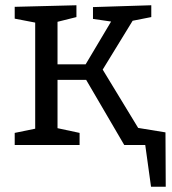

<svg xmlns="http://www.w3.org/2000/svg" viewBox="-20 -552 653 731"><path d="M610 -48 611 159H555L533 0H453L308 -248H199V-64L283 -46V0H36V-46L114 -62V-466L36 -481V-526L271 -532V-487L199 -469V-307H306L403 -470L334 -480V-525L556 -532V-487L485 -473L371 -287L506 -65Z"/></svg>

Font: Bitter Pro
Style: Regular
Weight: 400
Designer: Sol Matas, and Bitter project Authors
Foundry: Sol Matas
Version: Version 1.010